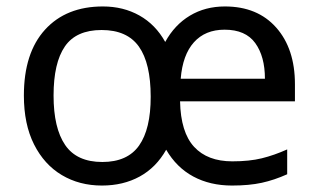

<svg xmlns="http://www.w3.org/2000/svg" viewBox="-20 -565 986 595"><path d="M677 -545Q778 -545 836 -479.5Q894 -414 894 -304V-251H538Q540 -155 581.5 -110Q623 -65 700 -65Q753 -65 791.5 -74.5Q830 -84 870 -102V-25Q830 -7 791 1.5Q752 10 699 10Q631 10 579 -18Q527 -46 495 -101Q464 -46 413 -18Q362 10 296 10Q226 10 171.5 -22.5Q117 -55 85.5 -117.5Q54 -180 54 -269Q54 -401 119.5 -473Q185 -545 299 -545Q362 -545 412 -517Q462 -489 492 -435Q521 -488 568.5 -516.5Q616 -545 677 -545ZM676 -473Q616 -473 581 -434Q546 -395 540 -321H801Q801 -390 771 -431.5Q741 -473 676 -473ZM295 -472Q216 -472 181 -421Q146 -370 146 -269Q146 -168 182 -115.5Q218 -63 297 -63Q375 -63 411 -114Q447 -165 447 -265Q447 -369 410.5 -420.5Q374 -472 295 -472Z"/></svg>

Font: Noto Sans Limbu
Style: Regular
Weight: 400
Designer: Monotype Design Team
Foundry: Monotype Imaging Inc.
Version: Version 2.004; ttfautohint (v1.8.4.7-5d5b)